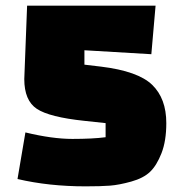

<svg xmlns="http://www.w3.org/2000/svg" viewBox="-20 -645 640 680"><path d="M42 -11 70 -176Q165 -153 236.5 -153Q308 -153 354 -159V-209L279 -217Q155 -230 110.5 -259.5Q66 -289 66 -365Q66 -376 76 -625H531L516 -453L279 -467V-416L338 -409Q469 -393 519 -344.5Q569 -296 569 -209Q569 -146 552 -102.5Q535 -59 511.5 -36.5Q488 -14 445 -2Q402 10 369.5 12.5Q337 15 283 15Q153 15 42 -11Z"/></svg>

Font: Myanmar Thuriya
Style: Regular
Weight: 400
Designer: Danh Hong
Foundry: Google Inc.
Version: Version 2.00 November 23, 2015